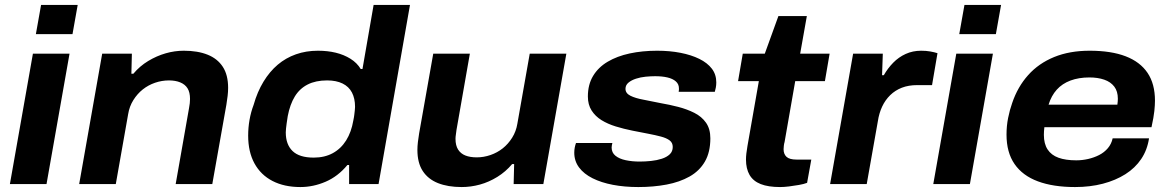

<svg xmlns="http://www.w3.org/2000/svg" viewBox="-20 -744 4723 776"><path d="M125 -606 146 -724H294L273 -606ZM20 0 113 -527H261L168 0Z M300 0 393 -527H513L511 -446H519Q545 -477 579 -497.5Q613 -518 649.5 -528.5Q686 -539 723 -539Q779 -539 819 -523Q859 -507 880.5 -474Q902 -441 902 -389Q902 -373 900 -356.5Q898 -340 895 -321L838 0H690L744 -307Q746 -317 747 -326.5Q748 -336 748 -344Q748 -371 738 -387Q728 -403 708.5 -411Q689 -419 663 -419Q634 -419 606.5 -409.5Q579 -400 557 -382.5Q535 -365 519 -339.5Q503 -314 498 -283L448 0Z M1194 12Q1129 12 1081.5 -12.5Q1034 -37 1008.5 -83.5Q983 -130 983 -196Q983 -228 988.5 -259.5Q994 -291 1005 -320Q1020 -373 1045 -414Q1070 -455 1102.5 -482.5Q1135 -510 1176 -524.5Q1217 -539 1265 -539Q1304 -539 1337 -531Q1370 -523 1396.5 -506.5Q1423 -490 1438 -465H1445L1490 -724H1637L1510 0H1391V-77H1384Q1346 -31 1296 -9.5Q1246 12 1194 12ZM1248 -107Q1292 -107 1325 -125Q1358 -143 1379 -176.5Q1400 -210 1408 -257Q1411 -271 1412 -280.5Q1413 -290 1414 -298Q1415 -306 1415 -312Q1415 -346 1402.5 -370Q1390 -394 1364.5 -406.5Q1339 -419 1302 -419Q1256 -419 1223.5 -402.5Q1191 -386 1171.5 -354Q1152 -322 1143 -275Q1140 -257 1138.5 -245Q1137 -233 1136 -224.5Q1135 -216 1135 -209Q1135 -160 1162.5 -133.5Q1190 -107 1248 -107Z M1846 12Q1790 12 1750 -4Q1710 -20 1688.5 -53Q1667 -86 1667 -138Q1667 -153 1669 -170Q1671 -187 1674 -205L1731 -527H1879L1825 -219Q1824 -209 1822.5 -200Q1821 -191 1821 -183Q1821 -156 1831.5 -139.5Q1842 -123 1861 -115.5Q1880 -108 1907 -108Q1935 -108 1962.5 -117.5Q1990 -127 2012 -144.5Q2034 -162 2050 -187.5Q2066 -213 2071 -244L2121 -527H2269L2176 0H2056L2058 -81H2050Q2024 -50 1990 -29Q1956 -8 1919.5 2Q1883 12 1846 12Z M2560 12Q2504 12 2457 3Q2410 -6 2375 -23.5Q2340 -41 2320.5 -67Q2301 -93 2301 -127Q2301 -138 2303 -148Q2305 -158 2308 -166H2455Q2454 -162 2453 -157Q2452 -152 2452 -148Q2452 -127 2467.5 -114.5Q2483 -102 2509 -96.5Q2535 -91 2565 -91Q2588 -91 2611.5 -93.5Q2635 -96 2655 -102.5Q2675 -109 2687 -120.5Q2699 -132 2699 -150Q2699 -167 2686.5 -176.5Q2674 -186 2651.5 -192Q2629 -198 2600 -203.5Q2571 -209 2536 -216Q2501 -223 2468.5 -233Q2436 -243 2411 -258.5Q2386 -274 2371 -297.5Q2356 -321 2356 -354Q2356 -402 2377 -437Q2398 -472 2436 -494.5Q2474 -517 2525 -528Q2576 -539 2636 -539Q2687 -539 2730.5 -530.5Q2774 -522 2806.5 -506Q2839 -490 2857 -466.5Q2875 -443 2875 -411Q2875 -400 2873 -389.5Q2871 -379 2869 -373H2723Q2724 -378 2724 -381.5Q2724 -385 2724 -387Q2724 -404 2711.5 -415Q2699 -426 2677.5 -431Q2656 -436 2628 -436Q2610 -436 2589.5 -434Q2569 -432 2550.5 -426Q2532 -420 2520 -410Q2508 -400 2508 -385Q2508 -367 2528 -357Q2548 -347 2581 -341Q2614 -335 2651 -327Q2686 -321 2721 -312Q2756 -303 2786 -288Q2816 -273 2833.5 -248Q2851 -223 2851 -185Q2851 -129 2829 -91Q2807 -53 2767 -30.5Q2727 -8 2674 2Q2621 12 2560 12Z M3133 12Q3085 12 3054.5 0Q3024 -12 3009.5 -37Q2995 -62 2995 -99Q2995 -110 2996.5 -123.5Q2998 -137 3001 -154L3047 -416H2963L2982 -527H3071L3126 -679H3241L3214 -527H3333L3314 -416H3194L3151 -170Q3149 -164 3148 -155Q3147 -146 3147 -141Q3147 -121 3159 -110Q3171 -99 3200 -99H3259L3242 -5Q3229 0 3209 3.5Q3189 7 3169 9.5Q3149 12 3133 12Z M3335 0 3428 -527H3548L3545 -440H3552Q3568 -468 3590 -490.5Q3612 -513 3640.5 -526Q3669 -539 3703 -539Q3723 -539 3740 -536Q3757 -533 3769 -529L3747 -400H3687Q3652 -400 3625 -389.5Q3598 -379 3578 -359.5Q3558 -340 3545.5 -313.5Q3533 -287 3528 -254L3483 0Z M3857 -606 3878 -724H4026L4005 -606ZM3752 0 3845 -527H3993L3900 0Z M4325 12Q4237 12 4175 -11Q4113 -34 4080.5 -81Q4048 -128 4048 -200Q4048 -235 4054.5 -267.5Q4061 -300 4071 -328Q4093 -393 4135.5 -440.5Q4178 -488 4240.5 -513.5Q4303 -539 4384 -539Q4471 -539 4529.5 -516.5Q4588 -494 4618 -449.5Q4648 -405 4648 -337Q4648 -320 4645.5 -295.5Q4643 -271 4634 -230H4201Q4200 -222 4199.5 -214Q4199 -206 4199 -199Q4199 -163 4214 -140Q4229 -117 4258 -106.5Q4287 -96 4330 -96Q4354 -96 4378 -101.5Q4402 -107 4422.5 -117.5Q4443 -128 4457.5 -145Q4472 -162 4477 -185H4624Q4617 -138 4592.5 -101.5Q4568 -65 4528.5 -40Q4489 -15 4437.5 -1.5Q4386 12 4325 12ZM4218 -321H4496Q4497 -328 4497.5 -334Q4498 -340 4498 -345Q4498 -375 4483.5 -394Q4469 -413 4443 -422Q4417 -431 4383 -431Q4340 -431 4306.5 -418.5Q4273 -406 4251 -381.5Q4229 -357 4218 -321Z"/></svg>

Font: Archivo SemiExpanded
Style: Bold Italic
Weight: 700
Width: 6
Italic angle: -10°
Designer: Hector Gatti
Foundry: Omnibus-Type
Version: Version 2.001